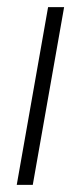

<svg xmlns="http://www.w3.org/2000/svg" viewBox="-20 -519 227 539"><path d="M27 0 115 -499H160L72 0Z"/></svg>

Font: DM Sans 20pt ExtraLight
Style: Italic
Weight: 250
Italic angle: -10°
Version: Version 4.004;gftools[0.9.30]